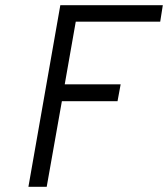

<svg xmlns="http://www.w3.org/2000/svg" viewBox="-20 -720 648 740"><path d="M89.5 0 212.5 -700H607.5L597.5 -636.5H272L229.5 -395H445L433 -330H218.5L160 0Z"/></svg>

Font: Overpass Light
Style: Italic
Weight: 300
Italic angle: -10°
Designer: Delve Withrington, Dave Bailey, Thomas Jockin
Foundry: Delve Fonts LLC
Version: Version 4.000; ttfautohint (v1.8.3)